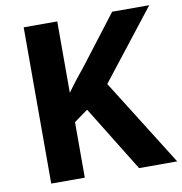

<svg xmlns="http://www.w3.org/2000/svg" viewBox="-80 -789 820 864"><g transform="rotate(-10 330.0 -357.0)"><path d="M660.5 0H486.2L301.5 -299.5L238.2 -253.8V0H84.8V-714H238.2V-387.6Q257.3 -414.9 279.1 -442.5Q301 -470.1 322.2 -496.2L489 -714H658.6L411 -397.5Z"/></g></svg>

Font: Noto Sans Meetei Mayek
Style: Regular
Weight: 400
Designer: Monotype Design Team and Neelakash Kshetrimayum
Foundry: Monotype Imaging Inc.
Version: Version 2.002